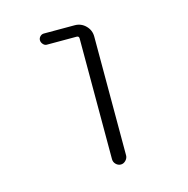

<svg xmlns="http://www.w3.org/2000/svg" viewBox="-83 -600 667 681"><g transform="rotate(-15 250.0 -260.0)"><path d="M135.7 -478.5Q127.9 -478.5 122.1 -485.4Q116.2 -492.2 116.2 -500Q116.2 -507.8 122.1 -513.7Q127.9 -519.5 135.7 -519.5H249Q272.5 -519.5 289.1 -502.9Q305.7 -486.3 305.7 -462.9V-26.4Q305.7 -16.6 297.9 -8.3Q290 0 279.8 0Q269.5 0 261.7 -7.8Q253.9 -15.6 253.9 -26.4V-469.7Q253.9 -478.5 245.1 -478.5Z"/></g></svg>

Font: Rounded Mgen+ 1mn light
Style: Regular
Weight: 200
Designer: [Source Han Sans]
Ryoko NISHIZUKA  (kana & ideographs); Paul D. Hunt (Latin, Greek & Cyrillic); Wenlong ZHANG  (bopomofo
Version: Version 1.059.20150602